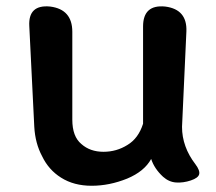

<svg xmlns="http://www.w3.org/2000/svg" viewBox="-20 -585 692 616"><path d="M274 11Q217 11 176 -15Q136 -40 115 -84Q93 -125 90 -178L74 -501Q70 -571 141 -564Q212 -555 212 -483V-201Q212 -147 241 -123Q269 -98 312 -98Q354 -98 389 -120Q424 -141 439 -188V-500Q439 -571 510 -564Q581 -555 578 -484L564 -178Q564 -114 607 -58Q622 -38 619 -26Q616 -14 592 -6Q568 2 545 0.5Q522 -1 503 -18Q475 -44 465 -75Q443 -35 388 -12Q331 11 274 11Z"/></svg>

Font: MaokenZhuyuanTi
Style: Regular
Weight: 400
Designer: Fontworks Inc & LongZhuTi team: ZERO子、时光羊、荆南、频凡、刘鹏、Little White Dog、帆影Magmeta、奈白不弍、白日月球、ChaoTawei、雨三（排名不分先后）
Version: Version 1.000; 20230222